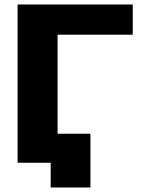

<svg xmlns="http://www.w3.org/2000/svg" viewBox="-20 -723 640 853"><path d="M58.1 0V-703.1H569.8V-568.8H235.8V-128.9H381.8V109.9H205.1V0Z"/></svg>

Font: LT Superior Black
Style: Regular
Weight: 900
Designer: Daniel Lyons
Foundry: LyonsType
Version: Version 2.005